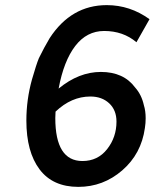

<svg xmlns="http://www.w3.org/2000/svg" viewBox="-20 -720 604 750"><path d="M286 10Q383 10 457.5 -54.5Q532 -119 546 -220Q549 -239 549 -258Q549 -287 542 -309Q533 -350 508 -378Q463 -439 374 -439Q288 -439 209 -374Q229 -482 274 -540.5Q319 -599 387 -599Q461 -599 513 -555L564 -645Q488 -700 397 -700Q258 -700 174 -571Q152 -534 132 -493Q122 -469 105 -410Q83 -331 83 -249Q83 -127 134.5 -58.5Q186 10 286 10ZM302 -91Q196 -91 196 -259L197 -284Q259 -343 333 -343Q378 -343 406.5 -316.5Q435 -290 435 -245Q435 -184 398.5 -137.5Q362 -91 302 -91Z"/></svg>

Font: Brisa Sans Medium
Style: Italic
Weight: 600
Italic angle: -8°
Designer: Dalton Maag Ltd
Foundry: Dalton Maag Ltd
Version: Version 1.101;July 10, 2019;FontCreator 11.5.0.2425 64-bit